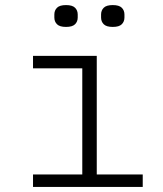

<svg xmlns="http://www.w3.org/2000/svg" viewBox="-20 -736 640 756"><path d="M110 -49H304V-467H110V-516H361V-49H542V0H110ZM240 -630Q215 -630 204.5 -640.5Q194 -651 194 -667V-679Q194 -695 204.5 -705.5Q215 -716 240 -716Q265 -716 275.5 -705.5Q286 -695 286 -679V-667Q286 -651 275.5 -640.5Q265 -630 240 -630ZM424 -630Q399 -630 388.5 -640.5Q378 -651 378 -667V-679Q378 -695 388.5 -705.5Q399 -716 424 -716Q449 -716 459.5 -705.5Q470 -695 470 -679V-667Q470 -651 459.5 -640.5Q449 -630 424 -630Z"/></svg>

Font: IBM Plex Mono Light
Style: Regular
Weight: 300
Monospace: yes
Designer: Mike Abbink, Paul van der Laan, Pieter van Rosmalen
Foundry: Bold Monday
Version: Version 2.3